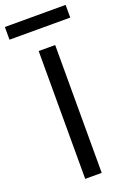

<svg xmlns="http://www.w3.org/2000/svg" viewBox="-180 -938 668 995"><g transform="rotate(-20 153.5 -441.0)"><path d="M108 0V-705H199V0ZM-14 -812V-882H321V-812Z"/></g></svg>

Font: Nunito Sans 7pt
Style: Regular
Weight: 400
Designer: Vernon Adams
Foundry: Vernon Adams
Version: Version 3.101;gftools[0.9.27]